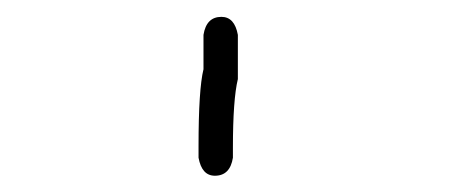

<svg xmlns="http://www.w3.org/2000/svg" viewBox="-20 -692 540 229"><path d="M244.1 -671.9Q259.8 -671.9 263.7 -650.4V-597.7Q257.8 -573.2 257.8 -515.6V-503.9Q254.4 -482.4 236.3 -482.4Q220.7 -482.4 216.8 -503.9V-517.6Q216.8 -585.4 222.7 -609.4V-650.4Q226.1 -671.9 244.1 -671.9Z"/></svg>

Font: CEF Fonts CJK Mono
Style: Regular
Weight: 400
Designer: PartyBoss (派对大魔王)
Version: Release 2.25